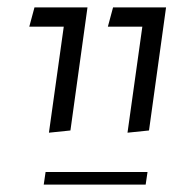

<svg xmlns="http://www.w3.org/2000/svg" viewBox="-20 -582 523 518"><path d="M152 -510H59L73 -562H216L170 -230L112 -224ZM364 -510H271L285 -562H428L382 -230L324 -224ZM103 -118H378L373 -84H98Z"/></svg>

Font: FiraGO Light
Style: Italic
Weight: 300
Italic angle: -8°
Designer: bBox Type GmbH
Foundry: bBox Type GmbH
Version: Version 1.001